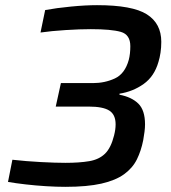

<svg xmlns="http://www.w3.org/2000/svg" viewBox="-20 -716 662 744"><path d="M233 8Q199 8 158.5 5.5Q118 3 79 -1.5Q40 -6 11 -11L28 -97Q81 -91 138.5 -88Q196 -85 233 -85Q288 -85 326 -91.5Q364 -98 387 -120.5Q410 -143 422 -191Q425 -203 426.5 -213.5Q428 -224 428 -234Q428 -272 403.5 -287.5Q379 -303 324 -303H196L216 -394H340Q386 -394 425 -412Q464 -430 479 -484Q485 -507 485 -537Q485 -582 448 -592.5Q411 -603 332 -603Q289 -603 234 -599.5Q179 -596 137 -590L155 -677Q198 -685 254.5 -690.5Q311 -696 356 -696Q493 -696 549 -660.5Q605 -625 605 -554Q605 -532 602 -512Q599 -492 594 -476Q578 -420 536.5 -390.5Q495 -361 443 -353V-349Q490 -340 516 -314.5Q542 -289 542 -234Q542 -221 540 -205.5Q538 -190 535 -173Q527 -132 510.5 -98.5Q494 -65 461 -41Q428 -17 373 -4.5Q318 8 233 8Z"/></svg>

Font: Saira Medium
Style: Italic
Weight: 500
Italic angle: -12°
Designer: Hector Gatti with collaboration of the Omnibus-Type team
Foundry: Omnibus-Type
Version: Version 1.100; ttfautohint (v1.8.3)